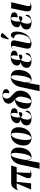

<svg xmlns="http://www.w3.org/2000/svg" viewBox="2021 -2878 1085 5167"><g transform="rotate(-90 2563.5 -294.5)"><path d="M48 0H213L253 -388H470L372 -156C325 -44 354 10 452 10C494 10 535 0 578 -31L575 -40C558 -27 530 -14 518 -14C489 -14 493 -47 498 -148L509 -388H648L693 -536H229C153 -536 86 -512 25 -354L32 -351C59 -380 84 -388 133 -388H211Z M605 228H769L831 -116H833C831 -11 869 11 935 11C1037 11 1145 -81 1171 -269C1196 -452 1128 -546 989 -546C837 -546 745 -428 715 -283L674 -89ZM894 -3C855 -3 836 -70 846 -175L880 -337C911 -481 940 -537 987 -537C1034 -537 1048 -470 1020 -271C999 -115 953 -3 894 -3Z M1431 10C1640 10 1723 -194 1723 -336C1723 -485 1636 -546 1532 -546C1314 -546 1231 -347 1231 -200C1231 -59 1310 10 1431 10ZM1437 0C1398 0 1379 -34 1379 -128C1379 -312 1440 -536 1523 -536C1563 -536 1575 -497 1575 -404C1575 -232 1526 0 1437 0Z M1962 10C2110 10 2161 -47 2168 -91C2172 -118 2164 -144 2147 -154C2115 -49 2069 -1 2007 -1C1936 -1 1918 -64 1933 -150C1943 -210 1966 -252 1987 -277C2012 -252 2039 -234 2067 -234C2102 -234 2125 -257 2130 -286C2134 -307 2128 -321 2118 -330C2083 -330 2031 -311 1989 -289C1984 -317 1982 -359 1993 -423C2009 -510 2035 -540 2069 -540C2110 -540 2120 -491 2096 -360C2192 -362 2226 -401 2234 -441C2242 -491 2214 -549 2073 -549C1939 -549 1851 -492 1834 -400C1824 -340 1854 -300 1917 -283L1916 -278C1841 -261 1788 -221 1775 -147C1758 -51 1819 10 1962 10Z M2415 10C2562 10 2675 -78 2703 -240C2725 -361 2682 -427 2593 -502C2521 -562 2493 -596 2494 -658C2494 -729 2536 -760 2580 -760C2647 -760 2658 -703 2638 -587C2696 -587 2739 -612 2747 -660C2756 -712 2725 -769 2585 -769C2469 -769 2364 -715 2357 -616C2352 -545 2394 -499 2463 -441C2338 -420 2247 -350 2223 -213C2198 -70 2275 10 2415 10ZM2420 0C2371 0 2353 -57 2380 -211C2404 -343 2440 -404 2475 -432C2539 -374 2560 -320 2540 -208C2513 -56 2468 0 2420 0Z M2694 228H2858L2920 -116H2922C2920 -11 2958 11 3024 11C3126 11 3234 -81 3260 -269C3285 -452 3217 -546 3078 -546C2926 -546 2834 -428 2804 -283L2763 -89ZM2983 -3C2944 -3 2925 -70 2935 -175L2969 -337C3000 -481 3029 -537 3076 -537C3123 -537 3137 -470 3109 -271C3088 -115 3042 -3 2983 -3Z M3511 10C3659 10 3710 -47 3717 -91C3721 -118 3713 -144 3696 -154C3664 -49 3618 -1 3556 -1C3485 -1 3467 -64 3482 -150C3492 -210 3515 -252 3536 -277C3561 -252 3588 -234 3616 -234C3651 -234 3674 -257 3679 -286C3683 -307 3677 -321 3667 -330C3632 -330 3580 -311 3538 -289C3533 -317 3531 -359 3542 -423C3558 -510 3584 -540 3618 -540C3659 -540 3669 -491 3645 -360C3741 -362 3775 -401 3783 -441C3791 -491 3763 -549 3622 -549C3488 -549 3400 -492 3383 -400C3373 -340 3403 -300 3466 -283L3465 -278C3390 -261 3337 -221 3324 -147C3307 -51 3368 10 3511 10Z M4106 -602 4257 -765 4260 -777C4216 -828 4150 -836 4128 -764L4084 -612ZM3973 10C4144 10 4266 -144 4291 -313C4314 -473 4268 -544 4204 -544C4159 -544 4128 -515 4118 -459C4181 -454 4241 -413 4222 -280C4196 -98 4114 -14 4029 -14C3979 -14 3977 -45 3998 -145L4054 -409C4077 -514 4033 -543 3960 -543C3912 -543 3872 -529 3834 -503L3837 -495C3861 -511 3879 -518 3892 -518C3914 -518 3919 -504 3905 -438L3844 -150C3820 -39 3863 10 3973 10Z M4543 10C4691 10 4742 -47 4749 -91C4753 -118 4745 -144 4728 -154C4696 -49 4650 -1 4588 -1C4517 -1 4499 -64 4514 -150C4524 -210 4547 -252 4568 -277C4593 -252 4620 -234 4648 -234C4683 -234 4706 -257 4711 -286C4715 -307 4709 -321 4699 -330C4664 -330 4612 -311 4570 -289C4565 -317 4563 -359 4574 -423C4590 -510 4616 -540 4650 -540C4691 -540 4701 -491 4677 -360C4773 -362 4807 -401 4815 -441C4823 -491 4795 -549 4654 -549C4520 -549 4432 -492 4415 -400C4405 -340 4435 -300 4498 -283L4497 -278C4422 -261 4369 -221 4356 -147C4339 -51 4400 10 4543 10Z M4965 10C5019 10 5057 -12 5082 -30L5079 -38C5058 -25 5040 -15 5019 -15C4970 -15 4983 -95 4998 -157L5088 -536H4923L4846 -154C4822 -38 4864 10 4965 10Z"/></g></svg>

Font: Noto Serif Display Condensed ExtraBold
Style: Italic
Weight: 800
Width: 3
Italic angle: -12°
Designer: Monotype Design Team
Foundry: Monotype Imaging Inc.
Version: Version 2.009